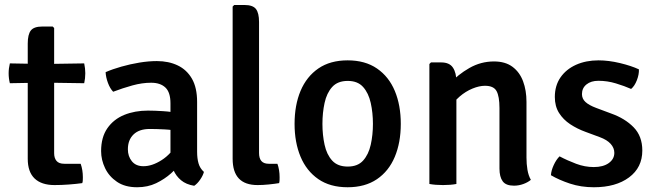

<svg xmlns="http://www.w3.org/2000/svg" viewBox="-20 -756 2694 789"><path d="M94 -577Q94 -614.5 106.8 -630.8Q119.5 -647 154 -647H196.5L202.5 -641V-126.5Q202.5 -106.5 212.2 -94.8Q222 -83 244.5 -83H311.5Q320.5 -57.5 320.5 -27.5Q320.5 -21.5 320.2 -15Q320 -8.5 318 -3.5Q293 0 263.2 2.2Q233.5 4.5 204 4.5Q150.5 4.5 122.2 -22.5Q94 -49.5 94 -103.5ZM326 -495.5Q330.5 -474.5 330.5 -455Q330.5 -434 326 -414L159 -416.5L20.5 -414Q15.5 -434 15.5 -455Q15.5 -474.5 20.5 -495.5L160.5 -493Z M395.5 -135Q395.5 -192 421.2 -229Q447 -266 490.5 -283.8Q534 -301.5 588 -301.5Q615 -301.5 650.2 -299.2Q685.5 -297 715.5 -290V-216.5Q689.5 -222.5 656.5 -224.2Q623.5 -226 595.5 -226Q552 -226 528.8 -203.5Q505.5 -181 505.5 -142.5Q505.5 -113.5 522 -93.2Q538.5 -73 569.5 -73Q605 -73 644.2 -98Q683.5 -123 710.5 -170.5L727 -88.5Q709 -67 682.8 -43.5Q656.5 -20 621.8 -3.2Q587 13.5 543.5 13.5Q493.5 13.5 460.8 -8.8Q428 -31 411.8 -65Q395.5 -99 395.5 -135ZM818 -49.5Q814 -34.5 802.5 -17.8Q791 -1 778 7.5Q744.5 2 723.8 -15.5Q703 -33 692.8 -57.2Q682.5 -81.5 680.5 -108V-331.5Q680.5 -376.5 659.8 -396.2Q639 -416 601 -416Q564 -416 524.2 -405Q484.5 -394 445 -379Q432 -392.5 423.5 -415.5Q415 -438.5 414 -459.5Q442.5 -472 478.8 -482.2Q515 -492.5 553 -498.8Q591 -505 624.5 -505Q673 -505 710.2 -487.2Q747.5 -469.5 768.8 -432.5Q790 -395.5 790 -337V-132.5Q790 -105 795.8 -84.8Q801.5 -64.5 818 -49.5Z M1120 -83Q1129 -58 1129 -27.5Q1129 -21.5 1128.8 -15Q1128.5 -8.5 1127 -3.5Q1109 -0.5 1084.5 2Q1060 4.5 1038.5 4.5Q987 4.5 961.5 -22.5Q936 -49.5 936 -103.5V-729L942.5 -735.5H984.5Q1019 -735.5 1031.8 -719Q1044.5 -702.5 1044.5 -665.5V-127.5Q1044.5 -105.5 1054.2 -94.2Q1064 -83 1084.5 -83Z M1627 -247Q1627 -170 1602.2 -111.2Q1577.5 -52.5 1528.8 -19.5Q1480 13.5 1408.5 13.5Q1336.5 13.5 1288 -20Q1239.5 -53.5 1215 -112.2Q1190.5 -171 1190.5 -247Q1190.5 -324 1215.2 -382.8Q1240 -441.5 1288.5 -474.8Q1337 -508 1408.5 -508Q1480.5 -508 1529.2 -474.5Q1578 -441 1602.5 -382.2Q1627 -323.5 1627 -247ZM1305 -247Q1305 -201.5 1313.8 -161.2Q1322.5 -121 1345 -96.2Q1367.5 -71.5 1409 -71.5Q1450 -71.5 1472.2 -96.2Q1494.5 -121 1503.5 -161.2Q1512.5 -201.5 1512.5 -247Q1512.5 -292.5 1503.5 -333Q1494.5 -373.5 1472.2 -398.5Q1450 -423.5 1409 -423.5Q1367.5 -423.5 1345 -398.5Q1322.5 -373.5 1313.8 -333Q1305 -292.5 1305 -247Z M1793 -499.5Q1827 -499.5 1841.2 -478.2Q1855.5 -457 1855.5 -420V0Q1832 4.5 1800.5 4.5Q1769 4.5 1744.5 0V-493L1751 -499.5ZM2143.5 -108.5Q2143.5 -82 2147.5 -58.2Q2151.5 -34.5 2161.5 -17Q2149 -6.5 2130.5 0.2Q2112 7 2092 7Q2059 7 2045.8 -11Q2032.5 -29 2032.5 -63.5V-312Q2032.5 -360 2020.5 -381.8Q2008.5 -403.5 1973 -403.5Q1949.5 -403.5 1921.5 -392Q1893.5 -380.5 1868.5 -359Q1843.5 -337.5 1827.5 -307V-411.5Q1861.5 -449.5 1908.8 -476.5Q1956 -503.5 2010 -503.5Q2056.5 -503.5 2086 -481.5Q2115.5 -459.5 2129.5 -422Q2143.5 -384.5 2143.5 -337.5Z M2244 -36Q2245 -55 2255.5 -77.8Q2266 -100.5 2279.5 -113.5Q2311.5 -96.5 2347.5 -83Q2383.5 -69.5 2420 -69.5Q2459 -69.5 2481.8 -86Q2504.5 -102.5 2504.5 -128Q2504.5 -148 2489.5 -164.8Q2474.5 -181.5 2444.5 -192.5L2386.5 -214Q2352 -226.5 2323.2 -245.5Q2294.5 -264.5 2277.2 -292Q2260 -319.5 2260 -357.5Q2260 -404 2283.2 -437.8Q2306.5 -471.5 2347.2 -489.8Q2388 -508 2439.5 -508Q2481 -508 2527.8 -496.8Q2574.5 -485.5 2605.5 -471Q2606.5 -450.5 2597.2 -426.5Q2588 -402.5 2573.5 -390.5Q2546.5 -402.5 2511.2 -413.2Q2476 -424 2439 -424Q2408.5 -424 2390 -409Q2371.5 -394 2371.5 -369.5Q2371.5 -350 2386 -336.8Q2400.5 -323.5 2430 -312.5L2491.5 -289.5Q2548 -269.5 2583.8 -233Q2619.5 -196.5 2619.5 -137.5Q2619.5 -67.5 2565 -27Q2510.5 13.5 2420.5 13.5Q2367.5 13.5 2322.2 -1.5Q2277 -16.5 2244 -36Z"/></svg>

Font: Signika Negative Medium
Style: Regular
Weight: 500
Designer: Anna Giedry
Foundry: Anna Giedry
Version: Version 2.001